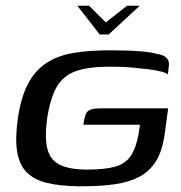

<svg xmlns="http://www.w3.org/2000/svg" viewBox="-20 -641 631 668"><path d="M249 -621H290L348 -563L422 -621H466L358 -521H327ZM249 7Q188 6 144 -4.5Q100 -15 74 -40.5Q48 -66 40 -111.5Q32 -157 42 -228Q53 -304 78 -350.5Q103 -397 142.5 -422.5Q182 -448 237 -457Q292 -466 361 -466Q393 -466 423 -465Q453 -464 479.5 -461.5Q506 -459 525 -454Q547 -450 556 -442.5Q565 -435 567 -426Q569 -417 567 -408L564 -382Q557 -388 539 -392.5Q521 -397 496 -400Q471 -403 445 -405.5Q419 -408 397 -408.5Q375 -409 362 -409Q288 -409 244 -393.5Q200 -378 177.5 -339Q155 -300 144 -229Q135 -161 145 -122.5Q155 -84 188.5 -67.5Q222 -51 284 -51Q344 -51 380 -61Q416 -71 434.5 -98Q453 -125 462 -174Q464 -185 465 -193.5Q466 -202 467 -207H270Q273 -229 277.5 -241.5Q282 -254 293.5 -259Q305 -264 328 -264H565L553 -175Q545 -116 522.5 -80Q500 -44 464 -25.5Q428 -7 379.5 0Q331 7 270 7Q265 7 259.5 7Q254 7 249 7Z"/></svg>

Font: Genos Medium
Style: Italic
Weight: 500
Italic angle: -8°
Designer: Robert E. Leuschke
Foundry: Robert E. Leuschke
Version: Version 1.010